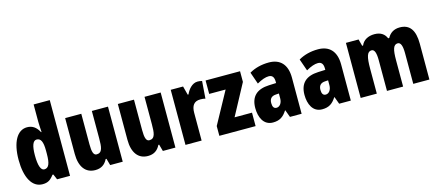

<svg xmlns="http://www.w3.org/2000/svg" viewBox="-54 -1306 4239 1862"><g transform="rotate(-15 2065.5 -375.0)"><path d="M197 10C250 10 277 -8 312 -54H321L344 0H474V-760H312V-588C312 -567 314 -532 317 -482H312C282 -539 243 -563 192 -563C93 -563 32 -455 32 -278C32 -101 92 10 197 10ZM250 -125C216 -125 196 -175 196 -280C196 -376 215 -424 251 -424C294 -424 312 -385 312 -297V-265C312 -166 294 -125 250 -125Z M1003 -553H841V-280C841 -191 836 -134 778 -134C746 -134 735 -172 735 -246V-553H573V-193C573 -64 629 10 726 10C785 10 824 -16 850 -68H858L877 0H1003Z M1532 -553H1370V-280C1370 -191 1365 -134 1307 -134C1275 -134 1264 -172 1264 -246V-553H1102V-193C1102 -64 1158 10 1255 10C1314 10 1353 -16 1379 -68H1387L1406 0H1532Z M1904 -563C1849 -563 1807 -510 1788 -465H1780L1757 -553H1633V0H1795V-278C1795 -350 1822 -389 1886 -389C1907 -389 1923 -387 1936 -383L1949 -557C1929 -562 1917 -563 1904 -563Z M2337 0V-135H2162L2329 -446V-553H1983V-418H2148L1973 -98V0Z M2620 -563C2544 -563 2477 -545 2423 -513L2465 -393C2514 -421 2552 -434 2584 -434C2620 -434 2637 -411 2637 -366V-352L2565 -349C2444 -344 2379 -287 2379 -169C2379 -79 2415 10 2510 10C2579 10 2616 -17 2652 -73H2655L2682 0H2799V-363C2799 -498 2730 -563 2620 -563ZM2607 -245 2637 -247V-198C2637 -151 2612 -119 2580 -119C2554 -119 2541 -138 2541 -176C2541 -220 2563 -243 2607 -245Z M3114 -563C3038 -563 2971 -545 2917 -513L2959 -393C3008 -421 3046 -434 3078 -434C3114 -434 3131 -411 3131 -366V-352L3059 -349C2938 -344 2873 -287 2873 -169C2873 -79 2909 10 3004 10C3073 10 3110 -17 3146 -73H3149L3176 0H3293V-363C3293 -498 3224 -563 3114 -563ZM3101 -245 3131 -247V-198C3131 -151 3106 -119 3074 -119C3048 -119 3035 -138 3035 -176C3035 -220 3057 -243 3101 -245Z M3934 -563C3875 -563 3835 -536 3810 -490H3799C3782 -532 3745 -563 3680 -563C3616 -563 3567 -536 3546 -485H3537L3519 -553H3392V0H3554V-248C3554 -369 3568 -419 3613 -419C3643 -419 3656 -381 3656 -307V0H3818V-264C3818 -371 3831 -419 3876 -419C3906 -419 3920 -381 3920 -307V0H4082V-360C4082 -497 4033 -563 3934 -563Z"/></g></svg>

Font: Noto Sans Devanagari ExtraCondensed Black
Style: Regular
Weight: 900
Width: 2
Designer: Jelle Bosma - Monotype Design Team
Foundry: Monotype Imaging Inc.
Version: Version 2.004